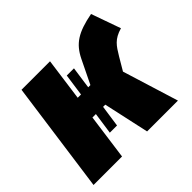

<svg xmlns="http://www.w3.org/2000/svg" viewBox="-137 -710 867 867"><g transform="rotate(-45 296.0 -277.0)"><path d="M496 -329C522 -372 537 -397 592 -413L542 -554C443 -535 400 -507 368 -442L313 -329H299L314 -435H268L253 -329H232L260 -534H78L4 0H186L216 -219H238L223 -115H269L284 -219H298L346 0H543L460 -268Z"/></g></svg>

Font: Fira Sans Heavy
Style: Italic
Weight: 900
Italic angle: -8°
Designer: bBox Type GmbH & Carrois Corporate GbR & Edenspiekermann AG
Foundry: bBox Type GmbH & Carrois Corporate GbR & Edenspiekermann AG
Version: Version 4.301;PS 004.301;hotconv 1.0.88;makeotf.lib2.5.64775